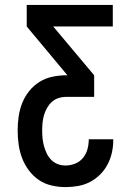

<svg xmlns="http://www.w3.org/2000/svg" viewBox="-20 -540 540 783"><path d="M247 223Q219 223 190.5 216.5Q162 210 138.5 194Q115 178 97.5 154.5Q80 131 70 104.5Q60 78 56 49.5Q52 21 52 -8Q52 -36 56 -64.5Q60 -93 70.5 -119.5Q81 -146 99 -168.5Q117 -191 141 -206Q165 -221 193.5 -227Q222 -233 250 -233H255L89 -432V-520H440V-432H197L364 -233V-145H250Q234 -145 218.5 -140Q203 -135 191.5 -124.5Q180 -114 172 -100Q164 -86 159.5 -70.5Q155 -55 153.5 -39.5Q152 -24 152 -8Q152 8 153.5 24Q155 40 159.5 56Q164 72 171 86.5Q178 101 189.5 112.5Q201 124 216 129.5Q231 135 247 135Q267 135 286 127.5Q305 120 318 104.5Q331 89 336.5 69Q342 49 342 29V28H442V30Q442 56 436.5 81.5Q431 107 419 130Q407 153 388.5 171.5Q370 190 347 202Q324 214 298.5 218.5Q273 223 247 223Z"/></svg>

Font: Iosevka Semibold
Style: Regular
Weight: 600
Monospace: yes
Designer: Belleve Invis
Foundry: Belleve Invis
Version: Version 33.2.3; ttfautohint (v1.8.4)